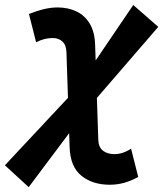

<svg xmlns="http://www.w3.org/2000/svg" viewBox="-27 -733 657 772"><path d="M88.4 19.5 -7.3 -68.4 280.3 -376 508.8 -712.9 609.4 -625 321.8 -292ZM414.1 9.8Q344.7 9.8 300 -26.6Q255.4 -63 252.9 -141.1L240.2 -522.5Q239.3 -552.2 223.9 -566.2Q208.5 -580.1 185.1 -580.1Q150.9 -580.1 118.2 -563L89.4 -676.8Q124 -690.4 151.9 -696.8Q179.7 -703.1 204.1 -703.1Q247.1 -703.1 280.5 -687Q314 -670.9 334 -637.7Q354 -604.5 355.5 -552.2L368.2 -170.9Q369.1 -141.1 387 -127.2Q404.8 -113.3 433.1 -113.3Q466.8 -113.3 500 -135.3L528.8 -21.5Q499.5 -5.4 471.7 2.2Q443.8 9.8 414.1 9.8Z"/></svg>

Font: Cascadia Mono NF
Style: Italic
Weight: 400
Italic angle: -10°
Monospace: yes
Designer: Aaron Bell
Foundry: Saja Typeworks
Version: Version 2404.023